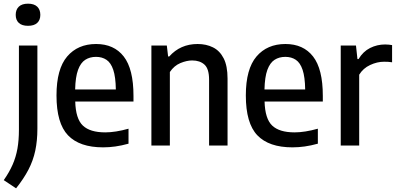

<svg xmlns="http://www.w3.org/2000/svg" viewBox="-38 -792 2159 1045"><path d="M49.5 233 -17.5 188.5Q12.5 145.5 30.5 104.5Q48.5 63.5 56.8 17.5Q65 -28.5 65 -86V-544H165.5V-91.5Q165.5 -26.5 154 27.8Q142.5 82 116.8 131.5Q91 181 49.5 233ZM114.5 -651.5Q81.5 -651.5 64.5 -667.2Q47.5 -683 47.5 -711Q47.5 -739.5 64.5 -755.8Q81.5 -772 114.5 -772Q147.5 -772 164.5 -755.8Q181.5 -739.5 181.5 -711Q181.5 -683 164.5 -667.2Q147.5 -651.5 114.5 -651.5Z M523 10Q395 10 332.2 -55.5Q269.5 -121 269.5 -272.5Q269.5 -416.5 327.5 -484.5Q385.5 -552.5 485 -552.5Q582.5 -552.5 635.5 -484.5Q688.5 -416.5 688.5 -270V-239.5H371.5Q374 -145.5 413 -108.5Q452 -71.5 535 -71.5Q590 -71.5 661.5 -91.5V-10Q623.5 0.5 590 5.2Q556.5 10 523 10ZM484.5 -482.5Q451 -482.5 426 -466.5Q401 -450.5 386.8 -411.8Q372.5 -373 371 -305H592.5Q591.5 -373 578.5 -411.8Q565.5 -450.5 541.5 -466.5Q517.5 -482.5 484.5 -482.5Z M786 0V-544H870L877 -484.5H883Q943.5 -552.5 1037.5 -552.5Q1084.5 -552.5 1121.2 -534.2Q1158 -516 1179.2 -474.8Q1200.5 -433.5 1200.5 -364V0H1100V-358Q1100 -417.5 1075 -440.2Q1050 -463 1008 -463Q978.5 -463 944 -448.8Q909.5 -434.5 886.5 -400V0Z M1553.5 10Q1425.5 10 1362.8 -55.5Q1300 -121 1300 -272.5Q1300 -416.5 1358 -484.5Q1416 -552.5 1515.5 -552.5Q1613 -552.5 1666 -484.5Q1719 -416.5 1719 -270V-239.5H1402Q1404.5 -145.5 1443.5 -108.5Q1482.5 -71.5 1565.5 -71.5Q1620.5 -71.5 1692 -91.5V-10Q1654 0.5 1620.5 5.2Q1587 10 1553.5 10ZM1515 -482.5Q1481.5 -482.5 1456.5 -466.5Q1431.5 -450.5 1417.2 -411.8Q1403 -373 1401.5 -305H1623Q1622 -373 1609 -411.8Q1596 -450.5 1572 -466.5Q1548 -482.5 1515 -482.5Z M1816.5 0V-544H1899.5L1907.5 -470.5H1913.5Q1938 -511.5 1976.2 -530.8Q2014.5 -550 2058 -550Q2068.5 -550 2078.2 -549Q2088 -548 2096 -546.5V-453Q2085 -455 2074.2 -455.5Q2063.5 -456 2052 -456Q2014.5 -456 1976.5 -438.2Q1938.5 -420.5 1917 -385.5V0Z"/></svg>

Font: Encode Sans SmCnd Md
Style: Regular
Weight: 500
Width: 4
Designer: Multiple Designers
Foundry: Impallari Type
Version: Version 3.002; ttfautohint (v1.8.3) -l 8 -r 50 -G 200 -x 14 